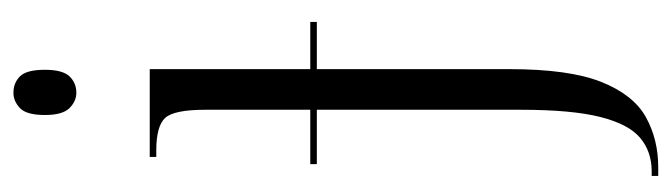

<svg xmlns="http://www.w3.org/2000/svg" viewBox="-386 -398 1024 293"><g transform="rotate(-90 126.5 -252.0)"><path d="M131 -648Q118 -648 107.5 -658.5Q97 -669 97 -696Q97 -724 107.5 -734Q118 -744 131 -744Q146 -744 156 -734Q166 -724 166 -696Q166 -669 156 -658.5Q146 -648 131 -648ZM4 240V230H11Q41 230 62 212.5Q83 195 94 151.5Q105 108 105 30V-281H22V-291H105V-451Q105 -499 92.5 -512.5Q80 -526 43 -526H33V-536H167V-291H239V-281H167V13Q167 104 147.5 153Q128 202 94 221Q60 240 17 240Z"/></g></svg>

Font: Noto Serif Display Condensed Light
Style: Regular
Weight: 300
Width: 3
Designer: Monotype Design Team
Foundry: Monotype Imaging Inc.
Version: Version 2.009